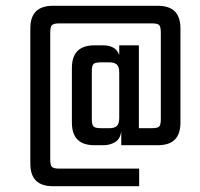

<svg xmlns="http://www.w3.org/2000/svg" viewBox="-20 -584 691 665"><path d="M229 -348Q229 -388 248.5 -407.5Q268 -427 308 -427H338Q358 -427 372.5 -419Q387 -411 393 -393V-427H461V-140H506Q526 -140 531.5 -146Q537 -152 537 -171V-471Q537 -491 531.5 -497Q526 -503 506 -503H185Q166 -503 160 -497Q154 -491 154 -471V-31Q154 -12 160 -6Q166 0 185 0H462V61H164Q124 61 104.5 41.5Q85 22 85 -18V-485Q85 -525 104.5 -544.5Q124 -564 164 -564H526Q566 -564 585.5 -544.5Q605 -525 605 -485V-160Q605 -120 585.5 -100.5Q566 -81 526 -81H400V-130Q397 -103 379 -92Q361 -81 338 -81H308Q268 -81 248.5 -100.5Q229 -120 229 -160ZM298 -337V-171Q298 -152 304 -146Q310 -140 329 -140H359Q377 -140 385 -148Q393 -156 393 -176V-332Q393 -352 385 -360Q377 -368 359 -368H329Q310 -368 304 -362.5Q298 -357 298 -337Z"/></svg>

Font: Teko Variable Light
Style: Regular
Weight: 300
Designer: Manushi Parikh, Jonny Pinhorn
Foundry: Indian Type Foundry
Version: Version 3.000